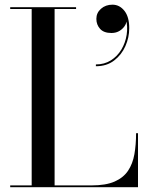

<svg xmlns="http://www.w3.org/2000/svg" viewBox="-20 -780 619 800"><path d="M22.5 0V-7.5H112V-742.5H22.5V-750H297V-742.5H207.5V-7.5H362Q421 -7.5 457.5 -23.5Q494 -39.5 513.5 -68.5Q533 -97.5 540 -137.5Q547 -177.5 547 -225H555V0ZM379.5 -504V-511.5Q415 -511.5 442 -528.5Q469 -545.5 485.8 -573.5Q502.5 -601.5 507.8 -635.2Q513 -669 504.5 -702.5H507Q509.5 -689.5 502 -675.8Q494.5 -662 479.5 -652.2Q464.5 -642.5 444.5 -642.5Q412.5 -642.5 397 -659.8Q381.5 -677 381.5 -701.5Q381.5 -726.5 400.8 -743.5Q420 -760.5 448.5 -760.5Q478 -760.5 498.2 -735.2Q518.5 -710 518.5 -662.5Q518.5 -624 502.5 -587.8Q486.5 -551.5 455.5 -527.8Q424.5 -504 379.5 -504Z"/></svg>

Font: Bodoni Moda 28pt
Style: Regular
Weight: 400
Designer: Owen Earl
Foundry: indestructible type
Version: Version 2.005